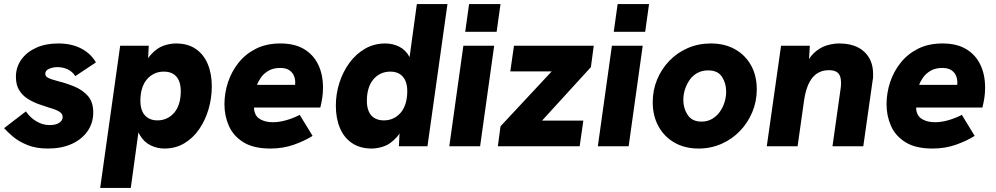

<svg xmlns="http://www.w3.org/2000/svg" viewBox="-22 -717 4879 941"><path d="M213 11Q154 11 111.5 -6.5Q69 -24 41.5 -47.5Q14 -71 -2 -89L105 -171Q126 -140 157 -122Q188 -104 220 -104Q243 -104 257 -109.5Q271 -115 278 -124Q285 -133 285 -143Q285 -156 275.5 -164.5Q266 -173 250.5 -179Q235 -185 217 -190Q194 -197 166.5 -207Q139 -217 113.5 -233Q88 -249 72 -275Q56 -301 56 -340Q56 -388 82.5 -425Q109 -462 155.5 -483Q202 -504 263 -504Q329 -504 376.5 -479Q424 -454 448 -411L347 -344Q332 -367 309 -377.5Q286 -388 260 -388Q238 -388 219 -380Q200 -372 200 -355Q200 -343 214 -335.5Q228 -328 263 -319Q304 -309 343.5 -292.5Q383 -276 409 -246.5Q435 -217 435 -166Q435 -114 407 -74Q379 -34 329.5 -11.5Q280 11 213 11Z M469 204 567 -493H707L701 -371L664 -345Q687 -415 717 -448.5Q747 -482 779.5 -493Q812 -504 840 -504Q898 -504 937 -477.5Q976 -451 996 -403.5Q1016 -356 1016 -294Q1016 -236 1000 -181.5Q984 -127 954 -83.5Q924 -40 881 -14.5Q838 11 784 11Q748 11 715.5 -5Q683 -21 662.5 -56.5Q642 -92 641 -150L664 -124L619 204ZM749 -127Q775 -127 796 -137Q817 -147 832.5 -165.5Q848 -184 856 -210.5Q864 -237 864 -270Q864 -301 854.5 -322.5Q845 -344 826.5 -355Q808 -366 781 -366Q755 -366 734 -356Q713 -346 697.5 -327.5Q682 -309 674 -282.5Q666 -256 666 -223Q666 -193 675.5 -171.5Q685 -150 704 -138.5Q723 -127 749 -127Z M1303 11Q1221 11 1171.5 -19.5Q1122 -50 1100 -99.5Q1078 -149 1078 -206Q1078 -261 1095.5 -314Q1113 -367 1147.5 -410Q1182 -453 1233 -478.5Q1284 -504 1352 -504Q1422 -504 1468 -476.5Q1514 -449 1537.5 -400.5Q1561 -352 1561 -288Q1561 -260 1557.5 -238Q1554 -216 1548 -190H1223Q1223 -185 1223.5 -180.5Q1224 -176 1225 -171Q1232 -143 1257 -130.5Q1282 -118 1315 -118Q1347 -118 1381.5 -128Q1416 -138 1447 -154L1510 -51Q1470 -26 1417.5 -7.5Q1365 11 1303 11ZM1419 -273Q1422 -283 1423.5 -293Q1425 -303 1425 -312Q1425 -331 1418 -347Q1411 -363 1395 -373.5Q1379 -384 1351 -384Q1317 -384 1293.5 -370Q1270 -356 1256.5 -336.5Q1243 -317 1238 -301H1470Z M1800 11Q1743 11 1703.5 -15.5Q1664 -42 1644 -89.5Q1624 -137 1624 -199Q1624 -257 1641.5 -311.5Q1659 -366 1691 -409.5Q1723 -453 1767.5 -478.5Q1812 -504 1866 -504Q1903 -504 1935 -488Q1967 -472 1985.5 -437Q2004 -402 1999 -343L1976 -369L2021 -697H2171L2073 0H1933L1939 -122L1975 -148Q1953 -79 1922.5 -45Q1892 -11 1860 0Q1828 11 1800 11ZM1859 -127Q1885 -127 1906 -137Q1927 -147 1942.5 -165.5Q1958 -184 1966 -210.5Q1974 -237 1974 -270Q1974 -301 1964.5 -322Q1955 -343 1936.5 -354.5Q1918 -366 1891 -366Q1865 -366 1844 -356Q1823 -346 1807.5 -327.5Q1792 -309 1784 -282.5Q1776 -256 1776 -223Q1776 -192 1785.5 -170.5Q1795 -149 1814 -138Q1833 -127 1859 -127Z M2180 0 2249 -493H2400L2331 0ZM2258 -561 2277 -697H2431L2412 -561Z M2418 0 2431 -98 2721 -409 2731 -367H2479L2497 -493H2888L2874 -388L2589 -76L2579 -126H2837L2819 0Z M2908 0 2977 -493H3128L3059 0ZM2986 -561 3005 -697H3159L3140 -561Z M3402 11Q3335 11 3284.5 -17.5Q3234 -46 3205.5 -97.5Q3177 -149 3177 -216Q3177 -275 3198.5 -327Q3220 -379 3258.5 -419Q3297 -459 3349 -481.5Q3401 -504 3462 -504Q3530 -504 3580.5 -475.5Q3631 -447 3659 -396.5Q3687 -346 3687 -279Q3687 -220 3665 -167.5Q3643 -115 3604.5 -75Q3566 -35 3514 -12Q3462 11 3402 11ZM3416 -121Q3445 -121 3467.5 -134Q3490 -147 3505.5 -168.5Q3521 -190 3529 -216Q3537 -242 3537 -268Q3537 -309 3516.5 -340.5Q3496 -372 3449 -372Q3419 -372 3396 -359.5Q3373 -347 3358 -325.5Q3343 -304 3335 -278.5Q3327 -253 3327 -227Q3327 -186 3348.5 -153.5Q3370 -121 3416 -121Z M3736 0 3806 -493H3947L3940 -377L3920 -381Q3939 -431 3967.5 -457.5Q3996 -484 4028.5 -494Q4061 -504 4090 -504Q4170 -504 4213.5 -463.5Q4257 -423 4257 -355Q4257 -348 4257 -340Q4257 -332 4255 -324L4209 0H4058L4097 -276Q4099 -287 4099.5 -295.5Q4100 -304 4100 -311Q4100 -344 4086 -358.5Q4072 -373 4041 -373Q3990 -373 3960 -336.5Q3930 -300 3919 -226L3887 0Z M4548 11Q4466 11 4416.5 -19.5Q4367 -50 4345 -99.5Q4323 -149 4323 -206Q4323 -261 4340.5 -314Q4358 -367 4392.5 -410Q4427 -453 4478 -478.5Q4529 -504 4597 -504Q4667 -504 4713 -476.5Q4759 -449 4782.5 -400.5Q4806 -352 4806 -288Q4806 -260 4802.5 -238Q4799 -216 4793 -190H4468Q4468 -185 4468.5 -180.5Q4469 -176 4470 -171Q4477 -143 4502 -130.5Q4527 -118 4560 -118Q4592 -118 4626.5 -128Q4661 -138 4692 -154L4755 -51Q4715 -26 4662.5 -7.5Q4610 11 4548 11ZM4664 -273Q4667 -283 4668.5 -293Q4670 -303 4670 -312Q4670 -331 4663 -347Q4656 -363 4640 -373.5Q4624 -384 4596 -384Q4562 -384 4538.5 -370Q4515 -356 4501.5 -336.5Q4488 -317 4483 -301H4715Z"/></svg>

Font: Hanken Grotesk Black
Style: Italic
Weight: 900
Italic angle: -8°
Designer: Alfredo Marco Pradil
Foundry: Hanken Design Co.
Version: Version 3.013